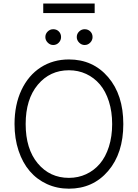

<svg xmlns="http://www.w3.org/2000/svg" viewBox="-20 -1081 796 1110"><path d="M527.3 -1060.5V-1005.4H230V-1060.5ZM287.6 -820.8Q269.5 -820.8 255.9 -834.7Q242.2 -848.6 242.2 -866.7Q242.2 -885.7 255.9 -898.9Q269.5 -912.1 287.6 -912.1Q307.1 -912.1 320.1 -899.2Q333 -886.2 333 -866.7Q333 -848.1 319.8 -834.5Q306.6 -820.8 287.6 -820.8ZM469.2 -820.8Q451.2 -820.8 437.5 -834.7Q423.8 -848.6 423.8 -866.7Q423.8 -885.7 437.5 -898.9Q451.2 -912.1 469.2 -912.1Q488.8 -912.1 502 -899.2Q515.1 -886.2 515.1 -866.7Q515.1 -848.6 501.7 -834.7Q488.3 -820.8 469.2 -820.8ZM378.4 9.8Q310.1 9.8 251.7 -16.8Q193.4 -43.5 152.1 -91.6Q110.8 -139.6 87.4 -209.7Q64 -279.8 64 -363.8Q64 -475.6 104.2 -560.8Q144.5 -646 215.8 -691.7Q287.1 -737.3 378.4 -737.3Q517.6 -737.3 605.2 -635Q692.9 -532.7 692.9 -363.8Q692.9 -194.8 605.2 -92.5Q517.6 9.8 378.4 9.8ZM378.4 -674.8Q268.6 -674.8 198.5 -591.1Q128.4 -507.3 128.4 -363.8Q128.4 -220.2 198.2 -136.5Q268.1 -52.7 378.4 -52.7Q432.1 -52.7 478 -74Q523.9 -95.2 557.4 -134.5Q590.8 -173.8 609.6 -232.9Q628.4 -292 628.4 -363.8Q628.4 -435.5 609.6 -494.6Q590.8 -553.7 557.4 -593Q523.9 -632.3 478 -653.6Q432.1 -674.8 378.4 -674.8Z"/></svg>

Font: Interop Light
Style: Regular
Weight: 300
Designer: Rasmus Andersson, Google, Jang Haemin
Foundry: jhaemin
Version: Version 1.007